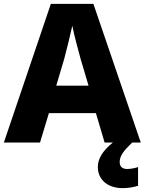

<svg xmlns="http://www.w3.org/2000/svg" viewBox="-20 -737 748 993"><path d="M521 0H564C508 45 486 86 486 127C486 194 539 236 614 236C648 236 673 230 694 224V127C681 132 656 137 638 137C614 137 599 126 599 101C599 69 619 43 664 0H708L463 -717H243L0 0H187L233 -152H476ZM397 -432 438 -294H271L312 -432C323 -474 344 -557 354 -604C362 -560 388 -465 397 -432Z"/></svg>

Font: Noto Sans Thai Looped ExtraBold
Style: Regular
Weight: 800
Designer: Cadson Demak Team
Foundry: Cadson Demak Co., Ltd.
Version: Version 1.001